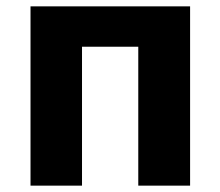

<svg xmlns="http://www.w3.org/2000/svg" viewBox="-20 -584 692 604"><path d="M76 0V-564H578V0H415V-437H238V0Z"/></svg>

Font: Noto Sans KR ExtraBold
Style: Regular
Weight: 800
Designer: Ryoko NISHIZUKA  (kana, bopomofo & ideographs); Paul D. Hunt (Latin, Greek & Cyrillic); Sandoll Communications , Soo-you
Foundry: Adobe
Version: Version 2.004-H2;hotconv 1.0.118;makeotfexe 2.5.65603